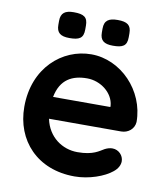

<svg xmlns="http://www.w3.org/2000/svg" viewBox="-82 -786 748 865"><g transform="rotate(10 292.0 -354.0)"><path d="M487 -44C506 -59 515 -77 515 -94C515 -120 493 -144 464 -144C453 -144 442 -141 430 -135C408 -123 384 -100 311 -100C242 -100 176 -144 159 -226H489C521 -226 548 -248 550 -280C550 -424 432 -545 297 -545C165 -545 40 -439 40 -260C40 -106 146 10 317 10C383 10 452 -15 487 -44ZM297 -435C359 -435 417 -390 422 -333V-326H160C176 -409 230 -435 297 -435ZM449 -650V-668C449 -705 431 -718 387 -718C347 -718 326 -706 326 -668V-650C326 -614 344 -600 385 -600C430 -600 449 -610 449 -650ZM250 -650V-668C250 -706 233 -718 186 -718C147 -718 127 -705 127 -668V-650C127 -614 145 -600 186 -600C231 -600 250 -610 250 -650Z"/></g></svg>

Font: Hotpoint
Style: Bold
Weight: 700
Designer: Andrew Paglinawan, Luciano Perondi, Riccardo Olocco
Foundry: CAST Cooperativa Anonima Servizi Tipografici
Version: Version 1.000;PS 2.1;hotconv 16.6.51;makeotf.lib2.5.65220